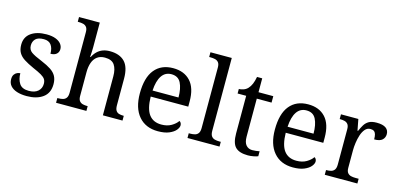

<svg xmlns="http://www.w3.org/2000/svg" viewBox="-68 -1197 3425 1644"><g transform="rotate(15 1644.5 -375.0)"><path d="M210 10Q160 10 123 -2Q86 -14 65.5 -37.5Q45 -61 45 -96Q45 -123 56 -138Q67 -153 81.5 -159Q96 -165 108 -165Q108 -113 131.5 -75.5Q155 -38 216 -38Q269 -38 297.5 -63.5Q326 -89 326 -129Q326 -154 315.5 -170Q305 -186 278.5 -201.5Q252 -217 203 -238Q152 -261 118.5 -282.5Q85 -304 68.5 -332.5Q52 -361 52 -404Q52 -472 103.5 -508.5Q155 -545 240 -545Q288 -545 320.5 -532.5Q353 -520 369.5 -499Q386 -478 386 -453Q386 -426 367.5 -409.5Q349 -393 314 -393Q314 -443 293 -471Q272 -499 228 -499Q177 -499 155 -476.5Q133 -454 133 -419Q133 -381 161.5 -360.5Q190 -340 257 -313Q310 -291 343 -269Q376 -247 391.5 -218Q407 -189 407 -147Q407 -69 353 -29.5Q299 10 210 10Z M469 0V-42H477Q500 -42 518.5 -47Q537 -52 548 -67.5Q559 -83 559 -114V-650Q559 -680 547.5 -694.5Q536 -709 517.5 -713.5Q499 -718 477 -718H469V-760H653V-540Q653 -522 652 -502.5Q651 -483 650 -469Q649 -455 649 -455H654Q669 -485 690.5 -505.5Q712 -526 739.5 -536Q767 -546 801 -546Q887 -546 932.5 -499.5Q978 -453 978 -350V-114Q978 -83 988 -67.5Q998 -52 1015.5 -47Q1033 -42 1055 -42H1058V0H884V-345Q884 -410 859.5 -446Q835 -482 774 -482Q733 -482 706 -462Q679 -442 666 -405.5Q653 -369 653 -320V-109Q653 -80 664.5 -65.5Q676 -51 694.5 -46.5Q713 -42 735 -42H738V0Z M1373 10Q1264 10 1202.5 -62Q1141 -134 1141 -264Q1141 -404 1199 -475Q1257 -546 1363 -546Q1460 -546 1515.5 -486Q1571 -426 1571 -307V-261H1238Q1240 -152 1277.5 -102.5Q1315 -53 1387 -53Q1439 -53 1475.5 -74.5Q1512 -96 1530 -123Q1537 -120 1543 -111Q1549 -102 1549 -89Q1549 -69 1530 -46Q1511 -23 1472 -6.5Q1433 10 1373 10ZM1470 -315Q1470 -395 1445.5 -443.5Q1421 -492 1361 -492Q1306 -492 1275.5 -446.5Q1245 -401 1240 -315Z M1634 0V-42H1647Q1670 -42 1688.5 -47Q1707 -52 1718 -67.5Q1729 -83 1729 -114V-650Q1729 -680 1717.5 -694.5Q1706 -709 1687.5 -713.5Q1669 -718 1647 -718H1634V-760H1823V-114Q1823 -83 1834 -67.5Q1845 -52 1864 -47Q1883 -42 1905 -42H1918V0Z M2171 10Q2095 10 2060.5 -24.5Q2026 -59 2026 -145V-479H1950V-519Q1968 -519 1990 -526.5Q2012 -534 2028 -551Q2045 -569 2056 -595Q2067 -621 2074 -659H2120V-536H2251V-479H2120V-142Q2120 -91 2141 -67Q2162 -43 2196 -43Q2214 -43 2229 -45Q2244 -47 2260 -50V-6Q2247 0 2221 5Q2195 10 2171 10Z M2570 10Q2461 10 2399.5 -62Q2338 -134 2338 -264Q2338 -404 2396 -475Q2454 -546 2560 -546Q2657 -546 2712.5 -486Q2768 -426 2768 -307V-261H2435Q2437 -152 2474.5 -102.5Q2512 -53 2584 -53Q2636 -53 2672.5 -74.5Q2709 -96 2727 -123Q2734 -120 2740 -111Q2746 -102 2746 -89Q2746 -69 2727 -46Q2708 -23 2669 -6.5Q2630 10 2570 10ZM2667 -315Q2667 -395 2642.5 -443.5Q2618 -492 2558 -492Q2503 -492 2472.5 -446.5Q2442 -401 2437 -315Z M2851 0V-42H2854Q2877 -42 2895.5 -47Q2914 -52 2925 -67.5Q2936 -83 2936 -114V-426Q2936 -456 2924.5 -470.5Q2913 -485 2894.5 -489.5Q2876 -494 2854 -494H2851V-536H3005L3024 -437H3029Q3042 -467 3057 -492Q3072 -517 3097 -531.5Q3122 -546 3166 -546Q3221 -546 3247.5 -527Q3274 -508 3274 -473Q3274 -442 3252.5 -422Q3231 -402 3181 -402Q3181 -430 3176 -447Q3171 -464 3159.5 -472Q3148 -480 3128 -480Q3100 -480 3081 -458Q3062 -436 3051 -402Q3040 -368 3035 -331.5Q3030 -295 3030 -266V-109Q3030 -80 3041.5 -65.5Q3053 -51 3071.5 -46.5Q3090 -42 3112 -42H3140V0Z"/></g></svg>

Font: Noto Serif Khmer
Style: Regular
Weight: 400
Designer: Danh Hong and the Monotype Design Team
Foundry: Monotype Imaging Inc.
Version: Version 2.003